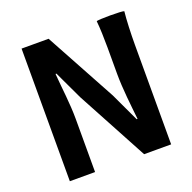

<svg xmlns="http://www.w3.org/2000/svg" viewBox="-131 -877 1010 1008"><g transform="rotate(-20 374.5 -373.0)"><path d="M657 -370V-556C657 -619 660 -695 665 -741C657 -747 517 -747 511 -741C515 -704 517 -643 517 -593V-445C517 -361 529 -263 537 -186H532L457 -346L242 -741H91V0H232V-297C232 -382 219 -475 213 -555H218L293 -396L506 0H581H657Z"/></g></svg>

Font: GenSekiGothic2 TW B
Style: Regular
Weight: 700
Version: Version 2.100;PS 2.1;hotconv 16.6.51;makeotf.lib2.5.65220 DE